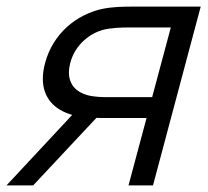

<svg xmlns="http://www.w3.org/2000/svg" viewBox="-52 -560 627 580"><path d="M410.2 0 554.3 -540H347.8C323.8 -540 288.3 -540 254.3 -532.5C179.8 -515.5 108.4 -460 84.2 -369.5C79.5 -352.3 77.4 -336.5 77.4 -322.1C77.4 -263 113.8 -227.5 166.2 -213L-32.3 0H48.2L239.3 -204C247.7 -203.5 256.2 -203.5 264.7 -203.5H390.7L336.2 0ZM277.6 -266.5C260.1 -266.5 234.6 -266.5 212.2 -272.5C178.5 -281.7 156.2 -304.5 156.2 -341.1C156.2 -350 157.6 -359.8 160.4 -370.5C175.8 -428 222.3 -459.5 258 -469.5C284.8 -476.5 317.5 -477 334 -477H464L407.6 -266.5Z"/></svg>

Font: Manrope
Style: RegularItalic
Weight: 400
Italic angle: -15°
Designer: Mikhail Sharanda
Foundry: Mikhail Sharanda
Version: Version 4.502;hotconv 1.0.109;makeotfexe 2.5.65596